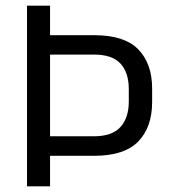

<svg xmlns="http://www.w3.org/2000/svg" viewBox="-20 -659 600 679"><path d="M313 -108H129.5V-177H311Q376.5 -177 406 -209.8Q435.5 -242.5 435.5 -300V-343.5Q435.5 -402 406.2 -434Q377 -466 312 -466H129V-534.5H313.5Q420.5 -534.5 469.2 -484.2Q518 -434 518 -346V-298Q518 -209 468.8 -158.5Q419.5 -108 313 -108ZM157 0H75.5V-639H157V-517.5V-486.5V-151.5V-129.5Z"/></svg>

Font: Anek Kannada Medium
Style: Regular
Weight: 400
Version: Version 1.003